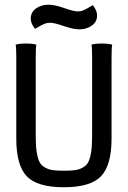

<svg xmlns="http://www.w3.org/2000/svg" viewBox="-20 -786 540 811"><path d="M390.1 -721.2Q390.1 -693.4 367.7 -677.7Q345.2 -662.1 314.9 -662.1Q289.6 -662.1 249.3 -676Q209 -689.9 191.9 -689.9Q185.5 -689.9 180.2 -689Q174.8 -688 167.5 -685.1Q160.2 -682.1 156.7 -680.4Q153.3 -678.7 142.6 -672.6Q131.8 -666.5 127.9 -664.1L126 -667Q124 -669.4 122.3 -671.9Q120.6 -674.3 118.2 -678.7Q115.7 -683.1 114 -687.3Q112.3 -691.4 111.1 -696.8Q109.9 -702.1 109.9 -707Q109.9 -734.9 132.3 -750.5Q154.8 -766.1 185.1 -766.1Q211.4 -766.1 251.2 -752Q291 -737.8 308.1 -737.8Q314.5 -737.8 320.1 -738.8Q325.7 -739.7 332.8 -742.9Q339.8 -746.1 343.3 -747.8Q346.7 -749.5 357.4 -755.6Q368.2 -761.7 372.1 -764.2L374 -761.7Q376 -758.8 377.7 -756.3Q379.4 -753.9 381.8 -749.5Q384.3 -745.1 386 -741Q387.7 -736.8 388.9 -731.4Q390.1 -726.1 390.1 -721.2ZM451.2 -200.2Q451.2 -87.9 406.7 -41.5Q362.3 4.9 250 4.9Q137.2 4.9 93 -41.5Q48.8 -87.9 48.8 -200.2V-542Q48.8 -588.4 45.9 -597.2Q60.5 -602.1 89.8 -602.1Q119.1 -602.1 133.8 -597.2Q130.9 -588.4 130.9 -542V-228Q130.9 -191.4 132.3 -167.7Q133.8 -144 138.9 -124.3Q144 -104.5 151.6 -94.2Q159.2 -84 173.3 -76.7Q187.5 -69.3 205.1 -67.1Q222.7 -64.9 250 -64.9Q277.3 -64.9 294.9 -67.1Q312.5 -69.3 326.7 -76.7Q340.8 -84 348.4 -94.2Q356 -104.5 361.1 -124.3Q366.2 -144 367.7 -167.7Q369.1 -191.4 369.1 -228V-542Q369.1 -588.4 366.2 -597.2Q380.9 -602.1 410.2 -602.1Q439.5 -602.1 454.1 -597.2Q451.2 -588.4 451.2 -542Z"/></svg>

Font: Nikodecs
Style: Medium
Weight: 500
Version: Version 0.29